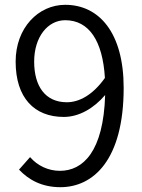

<svg xmlns="http://www.w3.org/2000/svg" viewBox="-20 -765 589 798"><path d="M231 13C367 13 494 -99 494 -400C494 -629 392 -745 251 -745C139 -745 45 -649 45 -509C45 -358 123 -279 245 -279C309 -279 370 -315 417 -370C410 -135 325 -55 229 -55C181 -55 136 -76 105 -112L59 -60C99 -18 153 13 231 13ZM416 -441C365 -369 308 -340 258 -340C167 -340 122 -408 122 -509C122 -611 178 -681 251 -681C350 -681 407 -595 416 -441Z"/></svg>

Font: Noto Sans CJK HK DemiLight
Style: Regular
Weight: 350
Designer: Ryoko NISHIZUKA 西塚涼子 (kana, bopomofo & ideographs); Paul D. Hunt (Latin, Greek & Cyrillic); Sandoll Communications 산돌커뮤니
Foundry: Adobe
Version: Version 2.004;hotconv 1.0.118;makeotfexe 2.5.65603